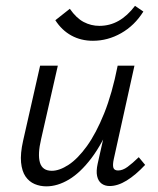

<svg xmlns="http://www.w3.org/2000/svg" viewBox="-20 -643 550 669"><path d="M141.5 6.3Q119.6 6.3 100.6 -1.8Q81.6 -9.9 69 -28Q56.5 -46.2 53.4 -76.8Q50.4 -107.5 60.5 -152.5L119.8 -414.2H181.5L123.3 -158.5Q110.8 -105.5 119.1 -76.7Q127.5 -47.9 160.5 -47.9Q187 -47.9 219 -68.8Q250.9 -89.7 282.9 -134Q314.8 -178.3 342.9 -247.8Q370.9 -317.4 390 -414.2H426.7Q402.8 -302.1 369.7 -222.1Q336.6 -142.1 298.3 -91.6Q259.9 -41.1 220.1 -17.4Q180.4 6.3 141.5 6.3ZM362.1 5.2Q345.3 5.2 333.7 -3.5Q322.1 -12.3 318.4 -29.5Q314.6 -46.7 320.3 -72.5L397.1 -414.2H448.5L376.5 -89Q372.1 -68.6 375 -58.8Q378 -49 391.5 -49Q407.3 -49 424.3 -61.4Q441.3 -73.8 463.5 -95.3L485.7 -68.5Q452.7 -33.2 421.5 -14Q390.3 5.2 362.1 5.2ZM303.8 -500.9Q262.2 -500.9 228.7 -519.2Q195.3 -537.5 172.8 -572.5L223.3 -612.4Q246 -579.7 271.7 -566.3Q297.4 -552.9 326.2 -552.9Q362.5 -552.9 393.2 -570.3Q424 -587.7 450.4 -622.6L479.5 -602.8Q448.8 -553.8 402.1 -527.4Q355.5 -500.9 303.8 -500.9Z"/></svg>

Font: Ysabeau
Style: Bold Italic
Weight: 700
Italic angle: -12°
Designer: Christian Thalmann (Catharsis Fonts)
Version: Version 2.002